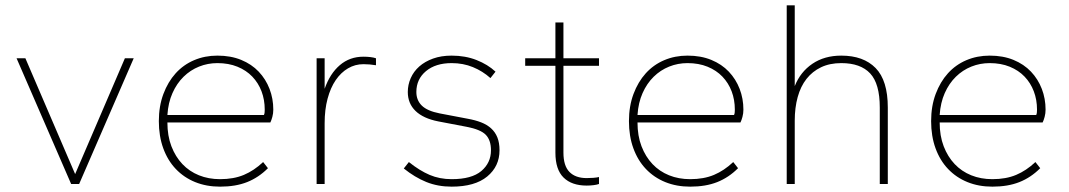

<svg xmlns="http://www.w3.org/2000/svg" viewBox="-20 -688 3996 718"><path d="M246 0 42 -470H75L261 -37L447 -470H480L276 0Z M803 10Q752 10 710 -7Q668 -24 637.5 -56Q607 -88 590.5 -133.5Q574 -179 574 -235Q574 -291 591 -336.5Q608 -382 637 -414Q666 -446 706 -463Q746 -480 793 -480Q843 -480 882 -464Q921 -448 947.5 -420Q974 -392 988 -355.5Q1002 -319 1002 -278Q1002 -264 998.5 -251Q995 -238 991 -230H606Q606 -180 621 -141Q636 -102 662 -74.5Q688 -47 724 -32.5Q760 -18 803 -18Q854 -18 892 -34Q930 -50 964 -82L982 -59Q947 -24 904 -7Q861 10 803 10ZM793 -452Q757 -452 724.5 -439Q692 -426 666.5 -401Q641 -376 625 -340Q609 -304 606 -258H967Q969 -262 969.5 -267.5Q970 -273 970 -278Q970 -315 958 -346.5Q946 -378 923.5 -401.5Q901 -425 868 -438.5Q835 -452 793 -452Z M1164 0V-470H1194V-356Q1214 -413 1251 -444.5Q1288 -476 1339 -476Q1353 -476 1365.5 -474.5Q1378 -473 1386 -470V-444Q1374 -446 1362.5 -447Q1351 -448 1339 -448Q1308 -448 1281.5 -432.5Q1255 -417 1235.5 -388.5Q1216 -360 1205 -319Q1194 -278 1194 -227V0Z M1669 10Q1617 10 1574 -7.5Q1531 -25 1490 -58L1509 -82Q1549 -50 1586.5 -34Q1624 -18 1669 -18Q1744 -18 1780 -48.5Q1816 -79 1816 -126Q1816 -164 1796.5 -184Q1777 -204 1724 -214L1619 -234Q1563 -245 1534 -273Q1505 -301 1505 -344Q1505 -371 1516 -396Q1527 -421 1548 -439.5Q1569 -458 1599.5 -469Q1630 -480 1669 -480Q1720 -480 1762 -463.5Q1804 -447 1833 -420L1814 -396Q1785 -422 1748.5 -437Q1712 -452 1669 -452Q1609 -452 1573 -422Q1537 -392 1537 -344Q1537 -313 1557.5 -293Q1578 -273 1624 -264L1729 -244Q1757 -239 1779 -230.5Q1801 -222 1816.5 -208Q1832 -194 1840 -174Q1848 -154 1848 -126Q1848 -66 1802 -28Q1756 10 1669 10Z M2174 6Q2118 6 2087.5 -24Q2057 -54 2057 -117V-442H1944V-470H2057V-604H2087V-470H2220V-442H2087V-117Q2087 -68 2109.5 -45Q2132 -22 2174 -22Q2186 -22 2199 -23Q2212 -24 2220 -26V0Q2212 3 2199 4.5Q2186 6 2174 6Z M2561 10Q2510 10 2468 -7Q2426 -24 2395.5 -56Q2365 -88 2348.5 -133.5Q2332 -179 2332 -235Q2332 -291 2349 -336.5Q2366 -382 2395 -414Q2424 -446 2464 -463Q2504 -480 2551 -480Q2601 -480 2640 -464Q2679 -448 2705.5 -420Q2732 -392 2746 -355.5Q2760 -319 2760 -278Q2760 -264 2756.5 -251Q2753 -238 2749 -230H2364Q2364 -180 2379 -141Q2394 -102 2420 -74.5Q2446 -47 2482 -32.5Q2518 -18 2561 -18Q2612 -18 2650 -34Q2688 -50 2722 -82L2740 -59Q2705 -24 2662 -7Q2619 10 2561 10ZM2551 -452Q2515 -452 2482.5 -439Q2450 -426 2424.5 -401Q2399 -376 2383 -340Q2367 -304 2364 -258H2725Q2727 -262 2727.5 -267.5Q2728 -273 2728 -278Q2728 -315 2716 -346.5Q2704 -378 2681.5 -401.5Q2659 -425 2626 -438.5Q2593 -452 2551 -452Z M3270 0V-286Q3270 -375 3234 -413.5Q3198 -452 3126 -452Q3083 -452 3050.5 -436.5Q3018 -421 2996 -393Q2974 -365 2963 -325Q2952 -285 2952 -237V0H2922V-668H2952V-366Q2973 -419 3018 -449.5Q3063 -480 3126 -480Q3209 -480 3254.5 -433.5Q3300 -387 3300 -286V0Z M3691 10Q3640 10 3598 -7Q3556 -24 3525.5 -56Q3495 -88 3478.5 -133.5Q3462 -179 3462 -235Q3462 -291 3479 -336.5Q3496 -382 3525 -414Q3554 -446 3594 -463Q3634 -480 3681 -480Q3731 -480 3770 -464Q3809 -448 3835.5 -420Q3862 -392 3876 -355.5Q3890 -319 3890 -278Q3890 -264 3886.5 -251Q3883 -238 3879 -230H3494Q3494 -180 3509 -141Q3524 -102 3550 -74.5Q3576 -47 3612 -32.5Q3648 -18 3691 -18Q3742 -18 3780 -34Q3818 -50 3852 -82L3870 -59Q3835 -24 3792 -7Q3749 10 3691 10ZM3681 -452Q3645 -452 3612.5 -439Q3580 -426 3554.5 -401Q3529 -376 3513 -340Q3497 -304 3494 -258H3855Q3857 -262 3857.5 -267.5Q3858 -273 3858 -278Q3858 -315 3846 -346.5Q3834 -378 3811.5 -401.5Q3789 -425 3756 -438.5Q3723 -452 3681 -452Z"/></svg>

Font: Celebes Thin
Style: Regular
Weight: 250
Designer: Anugrah Pasau
Foundry: Lafontype
Version: Version 1.000; ttfautohint (v1.8.4)